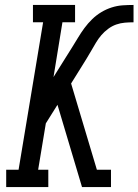

<svg xmlns="http://www.w3.org/2000/svg" viewBox="-20 -755 559 775"><path d="M5 0V-70H55L154 -665H113V-735H283V-665H232L196 -444L246 -524Q258 -543 270.5 -563Q283 -583 295 -603Q307 -623 321 -642Q335 -661 352 -677.5Q369 -694 389 -706Q409 -718 431 -725Q453 -732 475 -733.5Q497 -735 519 -735V-665Q502 -665 484 -663.5Q466 -662 449 -656Q432 -650 416.5 -638.5Q401 -627 389 -613Q377 -599 367.5 -583Q358 -567 348.5 -550.5Q339 -534 329.5 -518.5Q320 -503 310 -487L267 -418L371 -70H428V0H311L212 -332L165 -257L134 -70H175V0Z"/></svg>

Font: Iosevka Slab
Style: Italic
Weight: 400
Italic angle: -9°
Monospace: yes
Designer: Belleve Invis
Foundry: Belleve Invis
Version: Version 11.1.0; ttfautohint (v1.8.3)